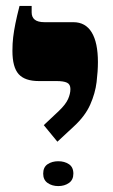

<svg xmlns="http://www.w3.org/2000/svg" viewBox="-20 -667 383 649"><path d="M174 -188 128 -244 179 -292Q202 -314 210 -332Q218 -350 218 -366Q218 -382 206.5 -387.5Q195 -393 171 -393H111Q64 -393 43 -416.5Q22 -440 22 -495Q22 -520 24.5 -541Q27 -562 32 -587Q37 -612 46 -647H87V-625Q87 -609 97.5 -600.5Q108 -592 131 -592H228Q269 -592 290 -557.5Q311 -523 311 -457Q311 -427 306.5 -389.5Q302 -352 285 -313.5Q268 -275 230 -240ZM177 -38Q156 -38 141 -48.5Q126 -59 126 -80Q126 -102 141 -112Q156 -122 177 -122Q198 -122 213 -112Q228 -102 228 -80Q228 -59 213 -48.5Q198 -38 177 -38Z"/></svg>

Font: Noto Serif Hebrew Black
Style: Regular
Weight: 900
Version: Version 2.003